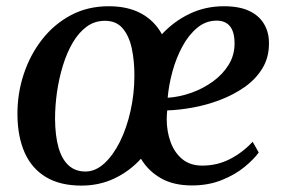

<svg xmlns="http://www.w3.org/2000/svg" viewBox="-20 -570 884 600"><path d="M234.5 10Q168 10 123.8 -16.5Q79.5 -43 57.2 -92.8Q35 -142.5 34.5 -211.5Q34 -277.5 54.2 -338.5Q74.5 -399.5 112 -447.2Q149.5 -495 202 -522.8Q254.5 -550.5 319.5 -550.5Q379.5 -550.5 421 -528Q462.5 -505.5 486 -463Q523.5 -503.5 572.8 -527Q622 -550.5 679.5 -550.5Q728 -550.5 759 -535.8Q790 -521 805.2 -495Q820.5 -469 820.5 -436Q821 -391 800.2 -356.8Q779.5 -322.5 744.5 -298Q709.5 -273.5 667.2 -257.5Q625 -241.5 582 -233.8Q539 -226 502.5 -225Q502 -218.5 501.5 -211.8Q501 -205 501 -198Q501 -159 513.2 -125.8Q525.5 -92.5 550 -72.5Q574.5 -52.5 612 -52.5Q659 -52.5 698.8 -73Q738.5 -93.5 769.5 -127L788.5 -93.5Q774 -73 744.8 -48.8Q715.5 -24.5 673.5 -7.5Q631.5 9.5 580 9.5Q522 9.5 482.5 -13.2Q443 -36 420.5 -74Q385 -35 337.8 -12.5Q290.5 10 234.5 10ZM247 -34Q278 -34 305.8 -59.2Q333.5 -84.5 354.8 -127.2Q376 -170 388 -223.8Q400 -277.5 400 -334.5Q400 -380 391.8 -418.8Q383.5 -457.5 363.5 -481.2Q343.5 -505 308 -505Q276 -505 251 -486.8Q226 -468.5 207.5 -437Q189 -405.5 176.8 -365.8Q164.5 -326 158.2 -282.8Q152 -239.5 152 -198Q152.5 -145 163 -108.5Q173.5 -72 194.5 -53Q215.5 -34 247 -34ZM504 -264.5Q541 -267 577.8 -280Q614.5 -293 645.2 -315.2Q676 -337.5 694.5 -367.5Q713 -397.5 713 -434Q713 -470 698.8 -487.8Q684.5 -505.5 657 -505.5Q623.5 -505.5 596.8 -483.5Q570 -461.5 550.5 -425.8Q531 -390 519.2 -347.5Q507.5 -305 504 -264.5Z"/></svg>

Font: Merriweather 60pt Medium
Style: Italic
Weight: 500
Italic angle: -7.8°
Version: Version 2.101